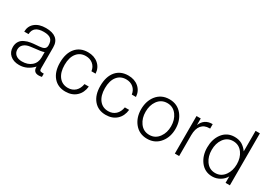

<svg xmlns="http://www.w3.org/2000/svg" viewBox="5 -1503 3214 2302"><g transform="rotate(30 1612.0 -352.0)"><path d="M423.8 -73.2V-65.4Q423.8 -30.3 442.4 -11.7Q460.9 6.8 498 6.8Q505.9 6.8 514.6 5.9Q527.3 3.9 541 2V-43H519.5Q494.1 -43 486.3 -54.7Q481.4 -62.5 481.4 -89.8V-373Q481.4 -451.2 432.6 -491.2Q384.8 -530.3 292 -530.3Q197.3 -530.3 141.6 -484.4Q86.9 -439.5 85.9 -362.3H145.5Q147.5 -419.9 184.6 -449.2Q221.7 -477.5 292 -477.5Q361.3 -477.5 391.6 -450.2Q420.9 -424.8 420.9 -364.3Q420.9 -328.1 394.5 -313.5Q375 -301.8 330.1 -297.9L302.7 -295.9Q246.1 -292 218.8 -287.1Q174.8 -280.3 143.6 -264.6Q101.6 -247.1 81.1 -213.9Q59.6 -180.7 59.6 -134.8Q59.6 -67.4 105.5 -26.4Q152.3 15.6 231.4 15.6Q286.1 15.6 334 -6.8Q381.8 -29.3 423.8 -73.2ZM420.9 -271.5V-198.2Q420.9 -125 370.1 -81.1Q320.3 -38.1 239.3 -38.1Q184.6 -38.1 152.3 -65.4Q121.1 -92.8 121.1 -136.7Q121.1 -178.7 150.4 -206.1Q182.6 -236.3 241.2 -243.2L301.8 -251Q347.7 -254.9 367.2 -258.8Q399.4 -263.7 420.9 -271.5Z M1026.4 -178.7Q1015.6 -113.3 975.6 -76.2Q934.6 -39.1 875 -39.1Q796.9 -39.1 751 -96.7Q704.1 -156.2 704.1 -259.8Q704.1 -363.3 751 -421.9Q796.9 -478.5 874 -478.5Q932.6 -478.5 972.7 -445.3Q1013.7 -411.1 1021.5 -353.5H1079.1Q1074.2 -433.6 1017.6 -482.4Q960.9 -531.2 874 -531.2Q766.6 -531.2 705.1 -459Q642.6 -384.8 642.6 -254.9Q642.6 -129.9 704.1 -57.6Q765.6 14.6 870.1 14.6Q961.9 14.6 1019.5 -38.1Q1076.2 -89.8 1085.9 -178.7Z M1585 -178.7Q1574.2 -113.3 1534.2 -76.2Q1493.2 -39.1 1433.6 -39.1Q1355.5 -39.1 1309.6 -96.7Q1262.7 -156.2 1262.7 -259.8Q1262.7 -363.3 1309.6 -421.9Q1355.5 -478.5 1432.6 -478.5Q1491.2 -478.5 1531.2 -445.3Q1572.3 -411.1 1580.1 -353.5H1637.7Q1632.8 -433.6 1576.2 -482.4Q1519.5 -531.2 1432.6 -531.2Q1325.2 -531.2 1263.7 -459Q1201.2 -384.8 1201.2 -254.9Q1201.2 -129.9 1262.7 -57.6Q1324.2 14.6 1428.7 14.6Q1520.5 14.6 1578.1 -38.1Q1634.8 -89.8 1644.5 -178.7Z M2002 -531.2Q1889.6 -531.2 1823.2 -446.3Q1764.6 -369.1 1764.6 -257.8Q1764.6 -147.5 1823.2 -71.3Q1889.6 14.6 2002 14.6Q2114.3 14.6 2180.7 -71.3Q2240.2 -147.5 2240.2 -257.8Q2240.2 -369.1 2180.7 -446.3Q2114.3 -531.2 2002 -531.2ZM2002 -478.5Q2085 -478.5 2133.8 -410.2Q2178.7 -347.7 2178.7 -258.8Q2178.7 -169.9 2133.8 -108.4Q2085 -39.1 2002 -39.1Q1918 -39.1 1870.1 -108.4Q1826.2 -169.9 1826.2 -258.8Q1826.2 -348.6 1870.1 -410.2Q1918.9 -478.5 2002 -478.5Z M2380.9 1H2440.4V-287.1Q2440.4 -377 2479.5 -423.8Q2517.6 -469.7 2588.9 -469.7H2597.7V-531.2H2590.8Q2539.1 -531.2 2501 -506.8Q2460.9 -480.5 2439.5 -427.7V-518.6H2380.9Z M3142.6 -718.8H3083V-434.6Q3052.7 -478.5 3006.8 -506.8Q2961.9 -531.2 2904.3 -531.2Q2797.9 -531.2 2735.4 -446.3Q2679.7 -369.1 2679.7 -257.8Q2679.7 -147.5 2735.4 -70.3Q2797.9 15.6 2904.3 15.6Q2960.9 15.6 3009.8 -13.7Q3056.6 -41 3083 -87.9V1H3142.6ZM2914.1 -478.5Q2996.1 -478.5 3044.9 -410.2Q3088.9 -348.6 3088.9 -258.8Q3088.9 -169.9 3044.9 -107.4Q2996.1 -38.1 2914.1 -38.1Q2832 -38.1 2784.2 -107.4Q2741.2 -169.9 2741.2 -258.8Q2741.2 -348.6 2784.2 -410.2Q2832 -478.5 2914.1 -478.5Z"/></g></svg>

Font: Dotum
Style: Regular
Weight: 400
Version: Version 2.21